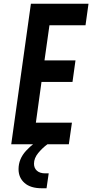

<svg xmlns="http://www.w3.org/2000/svg" viewBox="-20 -770 492 1025"><path d="M452.5 -750 436.5 -635H244L217.5 -447.5H383L367 -332.5H201.5L171.5 -115H364L347.5 0H40L145 -750ZM202.5 235Q143 235 111 206.8Q79 178.5 79 133Q79 78.5 119.2 34.8Q159.5 -9 216 -39.5H238.5L233.5 0Q206 20 183.8 47.2Q161.5 74.5 161.5 104Q161.5 127.5 177.2 141.5Q193 155.5 222 155.5H240L228.5 235Z"/></svg>

Font: Mohave Light SemiBold
Style: Italic
Weight: 600
Italic angle: -8°
Version: Version 2.003